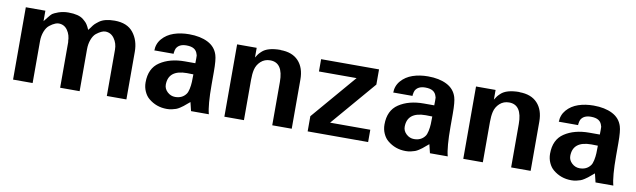

<svg xmlns="http://www.w3.org/2000/svg" viewBox="-37 -903 4330 1307"><g transform="rotate(10 2128.0 -249.0)"><path d="M389.2 -319.8 388.2 -318.8Q388.2 -363.8 365.5 -396.5Q342.8 -429.2 304.2 -429.2Q293 -429.2 280.8 -424.1Q268.6 -418.9 261.7 -414.6Q254.9 -410.2 242.2 -400.9Q222.7 -385.7 210.9 -355Q199.2 -324.2 199.2 -289.1V1H64V-499H199.2V-426.8Q202.6 -430.2 219.2 -452.1Q238.8 -477.5 248 -484.4Q257.3 -491.2 288.1 -502.9Q320.8 -514.2 356 -514.2Q428.2 -514.2 460 -487.8Q476.6 -474.1 483.9 -465.6Q491.2 -457 500 -439.9Q504.9 -428.7 508.8 -420.9Q514.2 -426.3 522.9 -439Q535.2 -457 543.5 -465.3Q551.8 -473.6 570.8 -487.8Q606.9 -514.2 675.8 -514.2Q763.2 -514.2 805.2 -460.9Q847.2 -407.7 847.2 -329.1V0H711.9V-319.8Q711.9 -363.8 688.2 -397Q664.6 -430.2 626 -430.2Q601.6 -430.2 564.9 -401.9Q546.4 -386.7 535.2 -356.4Q523.9 -326.2 523.9 -290V0H389.2Z M975.6 -361.8 976.6 -358.9Q976.6 -407.7 1007.3 -443.1Q1038.1 -478.5 1085.9 -494.9Q1133.8 -511.2 1191.4 -511.2Q1269 -511.2 1321.5 -484.6Q1374 -458 1390.6 -403.8Q1400.9 -372.1 1400.9 -290V-200.2Q1400.9 -58.6 1417.5 2H1294.4L1279.8 -58.1Q1273.9 -53.7 1259.8 -41.5Q1245.6 -29.3 1238.5 -23.7Q1231.4 -18.1 1217.3 -8.8Q1203.1 0.5 1191.7 4.6Q1180.2 8.8 1163.3 12.5Q1146.5 16.1 1128.4 16.1Q1056.2 16.1 1002.4 -28.8Q981.9 -45.4 968.8 -74.5Q955.6 -103.5 955.6 -137.2Q955.6 -234.4 1022.5 -278.8Q1090.8 -324.2 1193.8 -324.2H1266.6Q1266.6 -328.1 1267.1 -355Q1267.6 -381.8 1264.6 -383.8Q1258.3 -409.2 1239.3 -421.1Q1220.2 -433.1 1186.5 -433.1Q1136.2 -433.1 1117.7 -399.9Q1112.8 -390.6 1109.9 -369.1V-361.8ZM1093.8 -145V-146Q1093.8 -117.2 1116.9 -95.7Q1140.1 -74.2 1170.4 -74.2Q1218.8 -74.2 1244.6 -108.9Q1253.9 -120.6 1259.3 -145.8Q1264.6 -170.9 1265.6 -194.8Q1266.6 -209 1266.6 -247.1Q1255.4 -248 1221.7 -248Q1093.8 -248 1093.8 -145Z M1823.2 -514.2 1822.3 -513.2Q1903.3 -513.2 1946.8 -466.8Q1990.2 -420.4 1990.2 -338.9V1H1855.5V-298.8Q1855.5 -432.1 1765.6 -432.1Q1727.1 -432.1 1700.7 -407.7Q1674.3 -383.3 1666.5 -349.1Q1659.7 -319.8 1659.7 -278.8V0H1524.4V-500H1659.7V-433.1Q1662.6 -437.5 1667.7 -445.3Q1672.9 -453.1 1673.8 -454.6Q1674.8 -456.1 1678.5 -460.7Q1682.1 -465.3 1685.5 -468.5Q1689 -471.7 1695.3 -478Q1732.9 -514.2 1823.2 -514.2Z M2518.1 0H2100.1V-105L2365.2 -415H2105V-500H2505.4V-395L2240.2 -85H2518.1Z M2627 -361.8 2627.9 -358.9Q2627.9 -407.7 2658.7 -443.1Q2689.5 -478.5 2737.3 -494.9Q2785.2 -511.2 2842.8 -511.2Q2920.4 -511.2 2972.9 -484.6Q3025.4 -458 3042 -403.8Q3052.2 -372.1 3052.2 -290V-200.2Q3052.2 -58.6 3068.8 2H2945.8L2931.2 -58.1Q2925.3 -53.7 2911.1 -41.5Q2897 -29.3 2889.9 -23.7Q2882.8 -18.1 2868.7 -8.8Q2854.5 0.5 2843 4.6Q2831.5 8.8 2814.7 12.5Q2797.9 16.1 2779.8 16.1Q2707.5 16.1 2653.8 -28.8Q2633.3 -45.4 2620.1 -74.5Q2606.9 -103.5 2606.9 -137.2Q2606.9 -234.4 2673.8 -278.8Q2742.2 -324.2 2845.2 -324.2H2918Q2918 -328.1 2918.5 -355Q2918.9 -381.8 2916 -383.8Q2909.7 -409.2 2890.6 -421.1Q2871.6 -433.1 2837.9 -433.1Q2787.6 -433.1 2769 -399.9Q2764.2 -390.6 2761.2 -369.1V-361.8ZM2745.1 -145V-146Q2745.1 -117.2 2768.3 -95.7Q2791.5 -74.2 2821.8 -74.2Q2870.1 -74.2 2896 -108.9Q2905.3 -120.6 2910.6 -145.8Q2916 -170.9 2917 -194.8Q2918 -209 2918 -247.1Q2906.7 -248 2873 -248Q2745.1 -248 2745.1 -145Z M3474.6 -514.2 3473.6 -513.2Q3554.7 -513.2 3598.1 -466.8Q3641.6 -420.4 3641.6 -338.9V1H3506.8V-298.8Q3506.8 -432.1 3417 -432.1Q3378.4 -432.1 3352.1 -407.7Q3325.7 -383.3 3317.9 -349.1Q3311 -319.8 3311 -278.8V0H3175.8V-500H3311V-433.1Q3314 -437.5 3319.1 -445.3Q3324.2 -453.1 3325.2 -454.6Q3326.2 -456.1 3329.8 -460.7Q3333.5 -465.3 3336.9 -468.5Q3340.3 -471.7 3346.7 -478Q3384.3 -514.2 3474.6 -514.2Z M3771.5 -361.8 3772.5 -358.9Q3772.5 -407.7 3803.2 -443.1Q3834 -478.5 3881.8 -494.9Q3929.7 -511.2 3987.3 -511.2Q4064.9 -511.2 4117.4 -484.6Q4169.9 -458 4186.5 -403.8Q4196.8 -372.1 4196.8 -290V-200.2Q4196.8 -58.6 4213.4 2H4090.3L4075.7 -58.1Q4069.8 -53.7 4055.7 -41.5Q4041.5 -29.3 4034.4 -23.7Q4027.3 -18.1 4013.2 -8.8Q3999 0.5 3987.5 4.6Q3976.1 8.8 3959.2 12.5Q3942.4 16.1 3924.3 16.1Q3852.1 16.1 3798.3 -28.8Q3777.8 -45.4 3764.6 -74.5Q3751.5 -103.5 3751.5 -137.2Q3751.5 -234.4 3818.4 -278.8Q3886.7 -324.2 3989.7 -324.2H4062.5Q4062.5 -328.1 4063 -355Q4063.5 -381.8 4060.5 -383.8Q4054.2 -409.2 4035.2 -421.1Q4016.1 -433.1 3982.4 -433.1Q3932.1 -433.1 3913.6 -399.9Q3908.7 -390.6 3905.8 -369.1V-361.8ZM3889.6 -145V-146Q3889.6 -117.2 3912.8 -95.7Q3936 -74.2 3966.3 -74.2Q4014.6 -74.2 4040.5 -108.9Q4049.8 -120.6 4055.2 -145.8Q4060.5 -170.9 4061.5 -194.8Q4062.5 -209 4062.5 -247.1Q4051.3 -248 4017.6 -248Q3889.6 -248 3889.6 -145Z"/></g></svg>

Font: Perun
Style: Bold
Weight: 700
Foundry: Copyright (c) Stefan Peev, Context Ltd, 2016
Version: Version 1.0000